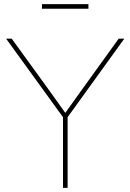

<svg xmlns="http://www.w3.org/2000/svg" viewBox="-20 -916 636 936"><path d="M287.1 0V-344.7L9.8 -727.5H37.1L213.4 -484.4Q234.9 -454.6 256.1 -424.8Q277.3 -395 298.3 -365.7Q319.3 -395 340.6 -424.8Q361.8 -454.6 383.3 -484.4L558.6 -727.5H585.9L309.6 -344.7V0ZM411.1 -896V-873.5H184.6V-896Z"/></svg>

Font: Inter Display Thin
Style: Regular
Weight: 100
Designer: Rasmus Andersson
Foundry: rsms
Version: Version 4.000;git-a52131595